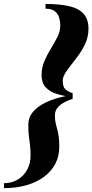

<svg xmlns="http://www.w3.org/2000/svg" viewBox="-60 -800 467 970"><path d="M-40 150.5V125.5Q-1.5 125.5 29 107.5Q59.5 89.5 77 57.8Q94.5 26 94.5 -15.5Q94.5 -43.5 91.8 -65Q89 -86.5 86 -110.5Q83 -134.5 83 -169.5Q83 -206 105 -232.8Q127 -259.5 161.8 -277.5Q196.5 -295.5 235.2 -306Q274 -316.5 307 -320V-301Q292 -296 270.8 -286Q249.5 -276 233.5 -259.2Q217.5 -242.5 217.5 -217Q217.5 -195 220.8 -179.5Q224 -164 228.5 -148.8Q233 -133.5 236.2 -112.5Q239.5 -91.5 239.5 -58.5Q239.5 -10.5 219.2 28Q199 66.5 161.8 93.8Q124.5 121 73.2 135.8Q22 150.5 -40 150.5ZM307 -309.5Q262.5 -314.5 227 -325.5Q191.5 -336.5 170.8 -359Q150 -381.5 150 -420.5Q150 -458 164.2 -491.2Q178.5 -524.5 197.2 -554.8Q216 -585 230.2 -613.5Q244.5 -642 244.5 -670Q244.5 -691 238.8 -710.8Q233 -730.5 217 -743.2Q201 -756 170 -756V-780Q242.5 -780 290.8 -768.5Q339 -757 363 -729.5Q387 -702 387 -655Q387 -618.5 373.8 -586.8Q360.5 -555 341.2 -527.8Q322 -500.5 302.8 -476.5Q283.5 -452.5 270.2 -431.5Q257 -410.5 257 -391.5Q257 -360.5 270.8 -348.5Q284.5 -336.5 307 -329Z"/></svg>

Font: Bodoni Moda
Style: Bold Italic
Weight: 700
Italic angle: -13°
Version: Version 2.004